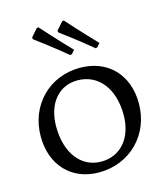

<svg xmlns="http://www.w3.org/2000/svg" viewBox="-113 -837 811 934"><g transform="rotate(-15 292.5 -370.5)"><path d="M282 -579 291 -581 307 -599C241 -667 167 -750 167 -750L158 -747L125 -709L127 -700C127 -700 203 -645 282 -579ZM410 -579 419 -581 435 -599C369 -667 295 -750 295 -750L286 -747L253 -709L255 -700C255 -700 331 -645 410 -579ZM271 9C427 9 544 -108 544 -266C544 -411 451 -507 311 -507C157 -507 41 -391 41 -233C41 -88 133 9 271 9ZM295 -39C194 -39 126 -126 126 -260C126 -376 189 -451 284 -451C388 -451 458 -365 458 -231C458 -115 392 -39 295 -39Z"/></g></svg>

Font: Alegreya SC
Style: Regular
Weight: 400
Designer: Juan Pablo del Peral
Foundry: Huerta Tipografica
Version: Version 2.007;PS 002.007;hotconv 1.0.88;makeotf.lib2.5.64775